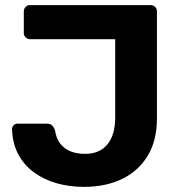

<svg xmlns="http://www.w3.org/2000/svg" viewBox="-20 -720 701 750"><path d="M308 10Q252 10 202 -4Q152 -18 113 -46.5Q74 -75 51.5 -117Q29 -159 27 -215Q27 -224 33 -230.5Q39 -237 49 -237H163Q176 -237 183.5 -230Q191 -223 195 -210Q200 -178 216 -158Q232 -138 256.5 -128.5Q281 -119 312 -119Q369 -119 399.5 -156Q430 -193 430 -261V-567H97Q87 -567 80 -574Q73 -581 73 -591V-675Q73 -686 80 -693Q87 -700 97 -700H568Q579 -700 586 -693Q593 -686 593 -675V-257Q593 -171 557 -111.5Q521 -52 457 -21Q393 10 308 10Z"/></svg>

Font: Rubik SemiBold
Style: Regular
Weight: 600
Designer: Hubert and Fischer
Foundry: Hubert and Fischer
Version: Version 2.300;gftools[0.9.30]